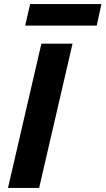

<svg xmlns="http://www.w3.org/2000/svg" viewBox="-20 -917 515 937"><path d="M127 -897H475L452 -792H103ZM182 -704H334L171 0H19Z"/></svg>

Font: CBA Beacon Sans Extra Bold
Style: Italic
Weight: 800
Italic angle: -13°
Designer: Wei Huang
Foundry: Wei Huang
Version: Version 1.002